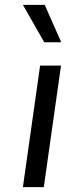

<svg xmlns="http://www.w3.org/2000/svg" viewBox="-20 -770 308 790"><path d="M74.2 -750H164.1L231.9 -596.2H162.1ZM145 -500H231L160.2 0H74.2Z"/></svg>

Font: Oakes Grotesk
Style: Italic
Weight: 400
Designer: Samuel Oakes
Foundry: Samuel Oakes
Version: Version 1.0 | wf-rip DC20170320